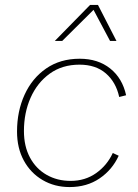

<svg xmlns="http://www.w3.org/2000/svg" viewBox="-20 -748 560 778"><path d="M262 10Q201 10 152.5 -18.5Q104 -47 76.5 -97.5Q49 -148 49 -215Q49 -297 79.5 -364Q110 -431 167 -470.5Q224 -510 303 -510Q377 -510 426.5 -470.5Q476 -431 491 -362L463 -355Q450 -415 409 -450.5Q368 -486 302 -486Q232 -486 181.5 -449.5Q131 -413 104 -352Q77 -291 77 -217Q77 -155 101.5 -109.5Q126 -64 169 -39.5Q212 -15 266 -15Q325 -15 369.5 -46.5Q414 -78 437 -128L461 -117Q435 -60 383.5 -25Q332 10 262 10ZM202 -582 345 -728H377L452 -582H426L359 -708L232 -582Z"/></svg>

Font: Work Sans ExtraLight
Style: Italic
Weight: 200
Italic angle: -13°
Designer: Wei Huang
Foundry: Wei Huang
Version: Version 2.012; ttfautohint (v1.8.3)